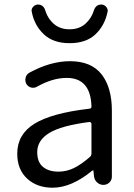

<svg xmlns="http://www.w3.org/2000/svg" viewBox="-20 -832 603 864"><path d="M216.8 12.7Q146.5 12.7 102.1 -28.3Q57.6 -69.3 57.6 -140.6Q57.6 -227.5 135.3 -275.4Q212.9 -323.2 381.8 -342.8Q392.6 -343.8 391.6 -353.5Q387.7 -481.4 280.3 -481.4Q216.8 -481.4 147.5 -442.4Q134.8 -434.6 120.6 -438Q106.4 -441.4 98.6 -454.1Q91.8 -467.8 95.2 -482.4Q98.6 -497.1 112.3 -504.9Q207 -556.6 294.9 -556.6Q390.6 -556.6 437 -497.6Q483.4 -438.5 483.4 -334V-37.1Q483.4 -21.5 472.2 -10.7Q460.9 0 445.3 0Q429.7 0 417.5 -10.7Q405.3 -21.5 403.3 -37.1L400.4 -63.5Q400.4 -65.4 398.9 -65.4Q397.5 -65.4 395.5 -64.5Q301.8 12.7 216.8 12.7ZM243.2 -59.6Q279.3 -59.6 312.5 -75.7Q345.7 -91.8 384.8 -126Q391.6 -131.8 391.6 -141.6V-274.4Q391.6 -278.3 388.7 -280.8Q385.7 -283.2 382.8 -283.2Q254.9 -266.6 201.2 -233.4Q147.5 -200.2 147.5 -147.5Q147.5 -102.5 173.3 -81.1Q199.2 -59.6 243.2 -59.6ZM293 -637.7Q219.7 -637.7 177.2 -677.7Q134.8 -717.8 123 -778.3Q122.1 -781.2 122.1 -784.2Q122.1 -793 127.9 -799.8Q135.7 -809.6 147.5 -811.5Q150.4 -811.5 152.3 -811.5Q161.1 -811.5 168.9 -806.6Q178.7 -799.8 182.6 -788.1Q194.3 -749 222.2 -724.6Q250 -700.2 293 -700.2Q335.9 -700.2 363.8 -724.6Q391.6 -749 403.3 -787.1Q407.2 -798.8 417 -806.6Q424.8 -811.5 434.6 -811.5Q436.5 -811.5 439.5 -811.5Q451.2 -809.6 459 -799.8Q464.8 -792 464.8 -784.2Q464.8 -781.2 463.9 -778.3Q451.2 -716.8 409.2 -677.2Q367.2 -637.7 293 -637.7Z"/></svg>

Font: Gen Jyuu GothicX Regular
Style: Regular
Weight: 400
Designer: [Source Han Sans]
Ryoko NISHIZUKA  (kana & ideographs); Paul D. Hunt (Latin, Greek & Cyrillic); Wenlong ZHANG  (bopomofo
Version: Version 1.002.20150607